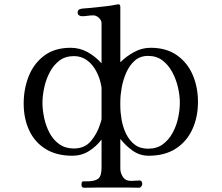

<svg xmlns="http://www.w3.org/2000/svg" viewBox="-20 -760 1040 900"><path d="M456 -344Q456 -353 453.5 -363Q451 -373 449 -382Q441 -411 424.5 -437.5Q408 -464 383.5 -480.5Q359 -497 326 -497Q286 -497 258 -475.5Q230 -454 212.5 -420Q195 -386 187 -348Q179 -310 179 -278Q179 -245 187 -207.5Q195 -170 212 -137.5Q229 -105 257.5 -84.5Q286 -64 326 -64Q377 -64 406 -98.5Q435 -133 449 -177Q451 -184 453.5 -190.5Q456 -197 456 -204ZM823 -279Q823 -312 814.5 -349.5Q806 -387 788 -421Q770 -455 742 -476.5Q714 -498 674 -498Q637 -498 612 -476Q587 -454 572 -420Q557 -386 550.5 -349.5Q544 -313 544 -284V-264Q544 -234 550 -199Q556 -164 571 -133Q586 -102 611 -82.5Q636 -63 674 -63Q715 -63 743 -83.5Q771 -104 789 -137Q807 -170 815 -207.5Q823 -245 823 -279ZM908 -282Q908 -211 881.5 -153.5Q855 -96 803.5 -63Q752 -30 677 -30Q635 -30 601.5 -54Q568 -78 544 -109V26Q543 49 555.5 68.5Q568 88 594 88Q604 88 614.5 87Q625 86 635 86Q641 86 644 91.5Q647 97 647 102Q647 108 642.5 114Q638 120 632 120Q617 120 602.5 119.5Q588 119 574 119H448Q429 119 411 119.5Q393 120 375 120Q362 120 362 107Q362 90 369 90Q376 90 387 90Q424 90 440 78Q456 66 456 26V-106Q431 -73 396.5 -51.5Q362 -30 319 -30Q245 -30 194 -61.5Q143 -93 117 -148.5Q91 -204 91 -275Q91 -343 114.5 -402.5Q138 -462 187 -499Q236 -536 311 -536Q354 -536 391 -515.5Q428 -495 456 -463V-651Q456 -665 443.5 -676.5Q431 -688 417 -688Q404 -688 391 -686Q378 -684 365 -684Q357 -684 350.5 -688Q344 -692 344 -701Q344 -714 354 -717Q362 -720 373.5 -720.5Q385 -721 394 -722Q428 -726 461.5 -729Q495 -732 529 -739Q531 -739 532.5 -739.5Q534 -740 536 -740Q542 -740 544 -730V-468Q572 -496 608.5 -516Q645 -536 686 -536Q760 -536 809.5 -501Q859 -466 883.5 -408.5Q908 -351 908 -282Z"/></svg>

Font: Kaisei Decol
Style: Regular
Weight: 400
Designer: Font-Kai, 金井和夫
Foundry: KAZUO KANAI
Version: Version 5.003